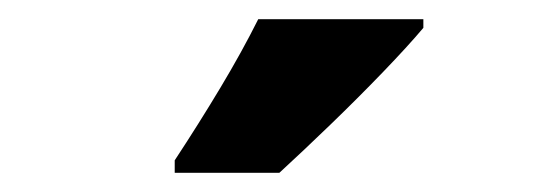

<svg xmlns="http://www.w3.org/2000/svg" viewBox="-20 -786 570 200"><path d="M162 -619Q187 -657 209.5 -694.5Q232 -732 249 -766H421V-757Q405 -738 379 -711Q353 -684 324 -656Q295 -628 271 -606H162Z"/></svg>

Font: Noto Sans Mono Condensed Black
Style: Regular
Weight: 900
Width: 3
Designer: Monotype Design Team
Foundry: Monotype Imaging Inc.
Version: Version 2.014